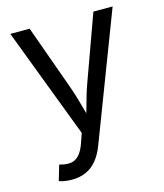

<svg xmlns="http://www.w3.org/2000/svg" viewBox="-112 -630 787 923"><g transform="rotate(-15 281.0 -169.0)"><path d="M90.8 121.6 100.1 124Q128.4 131.3 149.9 127.7Q171.4 124 188.7 105.2Q206.1 86.4 219.2 48.3L234.9 2.9L26.4 -545.9H122.6L238.8 -222.2Q249 -193.4 258.8 -160.2Q268.6 -127 276.9 -96.2Q285.2 -64 296.9 -24.9H264.6Q271 -45.9 282.7 -89.8Q294.9 -133.8 303.5 -163.3Q312 -192.9 322.8 -222.2L439.9 -545.9H535.6L295.9 81.5Q279.3 125 256.1 152.8Q232.9 180.7 202.1 194.3Q171.4 208 132.8 208Q111.3 208 94 204.8Q76.7 201.7 68.4 197.8Z"/></g></svg>

Font: Raveo Variable
Style: Regular
Weight: 400
Designer: Jakub Foglar, Rasmus Andersson (Inter)
Foundry: Jakubfoglar.com
Version: Version 1.000;Glyphs 3.2.3 (3260)